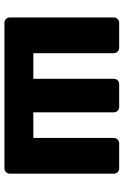

<svg xmlns="http://www.w3.org/2000/svg" viewBox="135 -695 560 870"><g transform="rotate(90 415.0 -260.0)"><path d="M84 0Q73 0 66 -7.5Q59 -15 59 -25V-495Q59 -506 66 -513Q73 -520 84 -520H196Q206 -520 213.5 -513Q221 -506 221 -495V-131H337V-495Q337 -506 344 -513Q351 -520 362 -520H464Q475 -520 482 -513Q489 -506 489 -495V-131H605V-495Q605 -506 612.5 -513Q620 -520 630 -520H742Q753 -520 760 -513Q767 -506 767 -495V-25Q767 -15 760 -7.5Q753 0 742 0Z"/></g></svg>

Font: Rubik
Style: Bold
Weight: 700
Designer: Hubert and Fischer
Foundry: Hubert and Fischer
Version: Version 2.300;gftools[0.9.30]